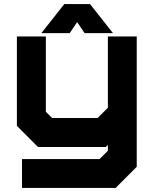

<svg xmlns="http://www.w3.org/2000/svg" viewBox="-20 -718 758 938"><path d="M165.5 0 62.5 -103V-540H204V-172L234.5 -141.5H457L507 -191.5V-540H648V97L545 200H87.5V59H466.5L507 18.5V-10L497 0ZM294 -698H420L532 -556H393.5L357 -610L320.5 -556H182Z"/></svg>

Font: Tourney Expanded Black
Style: Regular
Weight: 900
Width: 7
Designer: Tyler Finck
Foundry: Etcetera Type Co
Version: Version 1.010; ttfautohint (v1.8.3)